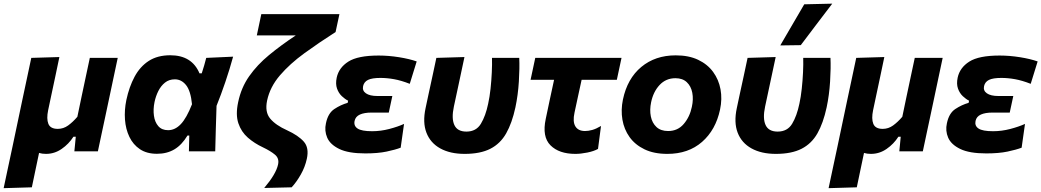

<svg xmlns="http://www.w3.org/2000/svg" viewBox="-52 -808 5560 1025"><path d="M-32.5 196.5Q-21 143 -10 90.5Q1 38 14.5 -24L66.5 -271Q81.5 -340.5 92.5 -393Q103.5 -445.5 115 -499L265 -503.5Q254 -450.5 243 -398.5Q232 -346.5 220 -290.5L205 -219.5Q195.5 -174 206.2 -147Q217 -120 256.5 -120Q286.5 -120 311.8 -138.2Q337 -156.5 361 -184.5L383 -290Q395 -346.5 405.5 -396Q416 -445.5 427.5 -499H576.5Q565 -444.5 554 -393Q543 -341.5 528.5 -272.5L509.5 -183Q501 -143 491 -96.5Q481 -50 470.5 0H345Q347 -19.5 348.8 -39Q350.5 -58.5 352.5 -78H340Q315.5 -39.5 277.2 -13Q239 13.5 193.5 13.5Q173 13.5 156.5 8.5Q146.5 56 137.2 100.2Q128 144.5 118 192Z M786 13Q731.5 13 695 -11.5Q658.5 -36 638.8 -77.2Q619 -118.5 615.2 -169.5Q611.5 -220.5 622.5 -274Q637.5 -344.5 666.5 -398.5Q695.5 -452.5 742.2 -482.8Q789 -513 857 -513Q972.5 -513 1013 -416.5H1025Q1032.5 -439 1038.2 -459.2Q1044 -479.5 1049 -499L1192.5 -505.5Q1174.5 -439.5 1151 -370.2Q1127.5 -301 1104 -243Q1102 -182 1100.2 -121.2Q1098.5 -60.5 1097 0H956.5Q957 -21.5 957.5 -42.8Q958 -64 958.5 -84.5H949Q918.5 -34 878.8 -10.5Q839 13 786 13ZM845.5 -113Q882.5 -113 913.2 -145.2Q944 -177.5 973 -251.5Q966 -323 941.2 -353.8Q916.5 -384.5 881.5 -384.5Q850.5 -384.5 828.8 -367Q807 -349.5 793.2 -322Q779.5 -294.5 773 -263.5Q765 -224.5 769.8 -190.2Q774.5 -156 793.2 -134.5Q812 -113 845.5 -113Z M1358.5 195.5Q1389 159.5 1408 127.8Q1427 96 1432.5 70Q1439.5 37.5 1416 17.8Q1392.5 -2 1351.5 -21.5Q1306.5 -42.5 1271.2 -73.2Q1236 -104 1220.5 -150Q1205 -196 1219.5 -263Q1235.5 -340 1278.2 -401Q1321 -462 1384.8 -514.5Q1448.5 -567 1527 -619H1319L1343 -732.5H1760L1739.5 -637Q1651 -580.5 1573.2 -524Q1495.5 -467.5 1442.5 -405.8Q1389.5 -344 1374 -271.5Q1361 -210 1390.5 -174.8Q1420 -139.5 1480.5 -112.5Q1540.5 -85 1569.8 -52Q1599 -19 1586 40Q1576.5 84 1553.5 124.2Q1530.5 164.5 1505 192Z M1898 11Q1808 11 1759.2 -12.8Q1710.5 -36.5 1694.8 -73.2Q1679 -110 1688 -149.5Q1699 -203.5 1733 -226Q1767 -248.5 1804 -259L1806.5 -270.5Q1790 -278.5 1773 -294.5Q1756 -310.5 1747.2 -335.2Q1738.5 -360 1745.5 -393.5Q1757 -447 1807.8 -479.2Q1858.5 -511.5 1969.5 -511.5Q2023 -511.5 2078.8 -502.5Q2134.5 -493.5 2172.5 -480L2135.5 -360.5Q2089.5 -378.5 2052 -385.2Q2014.5 -392 1979 -392Q1934 -392 1912.8 -381.5Q1891.5 -371 1886.5 -348.5Q1881 -324 1901.5 -309.8Q1922 -295.5 1962.5 -295.5H2042.5L2023.5 -207H1931Q1893 -207 1869.5 -196.5Q1846 -186 1841 -162.5Q1835.5 -136 1857 -121.8Q1878.5 -107.5 1934.5 -107.5Q1980.5 -107.5 2026.2 -119.5Q2072 -131.5 2105 -146.5L2087 -19.5Q2058 -8.5 2011.8 1.2Q1965.5 11 1898 11Z M2428.5 13.5Q2351 13.5 2298.2 -15.8Q2245.5 -45 2224.5 -99.8Q2203.5 -154.5 2220 -231Q2224.5 -252.5 2228.5 -271Q2232.5 -289.5 2236.5 -308.5Q2249 -366 2258.5 -409.8Q2268 -453.5 2277.5 -499L2427.5 -503.5Q2410.5 -423 2395.8 -354.5Q2381 -286 2371 -239Q2357.5 -176 2373.5 -140.8Q2389.5 -105.5 2438 -105.5Q2490 -105.5 2515.2 -147.2Q2540.5 -189 2554 -254Q2562 -290 2566.8 -334.2Q2571.5 -378.5 2573.5 -421.8Q2575.5 -465 2574.5 -499H2720Q2722.5 -446 2718 -373.2Q2713.5 -300.5 2699.5 -234.5Q2681.5 -151 2650.2 -96Q2619 -41 2565.8 -13.8Q2512.5 13.5 2428.5 13.5Z M3019.5 13.5Q2932.5 13.5 2886.8 -32.2Q2841 -78 2861.5 -173.5Q2872 -223.5 2882.2 -271.8Q2892.5 -320 2906 -382H2780.5L2805.5 -499H3266L3241 -382H3053Q3043.5 -338.5 3034 -294.8Q3024.5 -251 3015 -206.5Q3004.5 -158 3019.8 -133.2Q3035 -108.5 3071.5 -108.5Q3088.5 -108.5 3109.5 -114.2Q3130.5 -120 3156.5 -135.5L3140.5 -13Q3118 -0.5 3083 6.5Q3048 13.5 3019.5 13.5Z M3510.5 13.5Q3439 13.5 3388.8 -10.8Q3338.5 -35 3309 -76.2Q3279.5 -117.5 3270.8 -169.2Q3262 -221 3273.5 -276.5Q3297 -388.5 3371.5 -450.5Q3446 -512.5 3555.5 -512.5Q3625 -512.5 3675 -488.8Q3725 -465 3755 -424Q3785 -383 3794.5 -331.2Q3804 -279.5 3792 -223Q3769 -114.5 3696 -50.5Q3623 13.5 3510.5 13.5ZM3515 -108.5Q3566 -108.5 3598.2 -146.2Q3630.5 -184 3641.5 -237.5Q3650.5 -278 3643.8 -313Q3637 -348 3614.5 -369.2Q3592 -390.5 3554 -390.5Q3503 -390.5 3469.2 -354.2Q3435.5 -318 3424 -262Q3415.5 -221.5 3422.5 -186.5Q3429.5 -151.5 3452.5 -130Q3475.5 -108.5 3515 -108.5Z M4090 13.5Q4012.5 13.5 3959.8 -15.8Q3907 -45 3886 -99.8Q3865 -154.5 3881.5 -231Q3886 -252.5 3890 -271Q3894 -289.5 3898 -308.5Q3910.5 -366 3920 -409.8Q3929.5 -453.5 3939 -499L4089 -503.5Q4072 -423 4057.2 -354.5Q4042.5 -286 4032.5 -239Q4019 -176 4035 -140.8Q4051 -105.5 4099.5 -105.5Q4151.5 -105.5 4176.8 -147.2Q4202 -189 4215.5 -254Q4223.5 -290 4228.2 -334.2Q4233 -378.5 4235 -421.8Q4237 -465 4236 -499H4381.5Q4384 -446 4379.5 -373.2Q4375 -300.5 4361 -234.5Q4343 -151 4311.8 -96Q4280.5 -41 4227.2 -13.8Q4174 13.5 4090 13.5ZM4113.5 -565.5Q4146 -621 4177.8 -675.8Q4209.5 -730.5 4241.5 -785L4391 -788.5Q4347.5 -731.5 4305.5 -676.2Q4263.5 -621 4223 -567Z M4371.5 196.5Q4383 143 4394 90.5Q4405 38 4418.5 -24L4470.5 -271Q4485.5 -340.5 4496.5 -393Q4507.5 -445.5 4519 -499L4669 -503.5Q4658 -450.5 4647 -398.5Q4636 -346.5 4624 -290.5L4609 -219.5Q4599.5 -174 4610.2 -147Q4621 -120 4660.5 -120Q4690.5 -120 4715.8 -138.2Q4741 -156.5 4765 -184.5L4787 -290Q4799 -346.5 4809.5 -396Q4820 -445.5 4831.5 -499H4980.5Q4969 -444.5 4958 -393Q4947 -341.5 4932.5 -272.5L4913.5 -183Q4905 -143 4895 -96.5Q4885 -50 4874.5 0H4749Q4751 -19.5 4752.8 -39Q4754.5 -58.5 4756.5 -78H4744Q4719.5 -39.5 4681.2 -13Q4643 13.5 4597.5 13.5Q4577 13.5 4560.5 8.5Q4550.5 56 4541.2 100.2Q4532 144.5 4522 192Z M5213 11Q5123 11 5074.2 -12.8Q5025.5 -36.5 5009.8 -73.2Q4994 -110 5003 -149.5Q5014 -203.5 5048 -226Q5082 -248.5 5119 -259L5121.5 -270.5Q5105 -278.5 5088 -294.5Q5071 -310.5 5062.2 -335.2Q5053.5 -360 5060.5 -393.5Q5072 -447 5122.8 -479.2Q5173.5 -511.5 5284.5 -511.5Q5338 -511.5 5393.8 -502.5Q5449.5 -493.5 5487.5 -480L5450.5 -360.5Q5404.5 -378.5 5367 -385.2Q5329.5 -392 5294 -392Q5249 -392 5227.8 -381.5Q5206.5 -371 5201.5 -348.5Q5196 -324 5216.5 -309.8Q5237 -295.5 5277.5 -295.5H5357.5L5338.5 -207H5246Q5208 -207 5184.5 -196.5Q5161 -186 5156 -162.5Q5150.5 -136 5172 -121.8Q5193.5 -107.5 5249.5 -107.5Q5295.5 -107.5 5341.2 -119.5Q5387 -131.5 5420 -146.5L5402 -19.5Q5373 -8.5 5326.8 1.2Q5280.5 11 5213 11Z"/></svg>

Font: Commissioner
Style: Bold Italic
Weight: 700
Italic angle: -12°
Designer: Kostas Bartsokas
Foundry: Kostas Bartsokas
Version: Version 1.000; ttfautohint (v1.8.3)